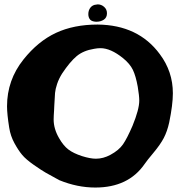

<svg xmlns="http://www.w3.org/2000/svg" viewBox="-20 -842 805 865"><path d="M461.9 -782.2Q461.9 -762.7 447.8 -753.4Q433.6 -744.1 415 -744.1H412.1Q394.5 -745.1 386.7 -752.9Q377.9 -762.7 377.9 -778.3Q377.9 -795.9 387.7 -808.1Q397.5 -820.3 414.1 -821.3Q415 -821.3 417 -821.8Q418.9 -822.3 419.9 -822.3Q436.5 -822.3 449.2 -811Q461.9 -799.8 461.9 -782.2ZM409.2 2.9Q328.1 2.9 247.1 -30.3Q204.1 -53.7 186 -64Q168 -74.2 132.3 -99.1Q96.7 -124 79.6 -144.5Q62.5 -165 44.9 -197.3Q27.3 -229.5 21.5 -266.6Q11.7 -328.1 11.7 -363.3Q11.7 -481.4 85.9 -574.2Q151.4 -656.2 231.9 -693.8Q312.5 -731.4 419.9 -731.4Q603.5 -729.5 700.2 -597.7Q758.8 -519.5 758.8 -421.9Q758.8 -370.1 742.2 -290Q733.4 -250 717.8 -220.2Q702.1 -190.4 671.9 -154.3Q641.6 -118.2 631.8 -103.5Q558.6 2.9 409.2 2.9ZM224.6 -366.2Q224.6 -357.4 223.6 -344.2Q222.7 -331.1 222.2 -321.3Q221.7 -311.5 221.7 -303.7Q221.7 -261.7 246.1 -219.7Q265.6 -185.5 288.1 -168.5Q310.5 -151.4 349.6 -138.7Q386.7 -127 412.1 -127Q445.3 -127 477.5 -144.5Q515.6 -165 534.2 -191.9Q552.7 -218.8 577.1 -275.4Q607.4 -349.6 607.4 -388.7Q607.4 -410.2 600.6 -451.2Q591.8 -500 578.6 -527.3Q565.4 -554.7 534.2 -580.1Q478.5 -625 432.6 -625Q418.9 -625 404.3 -622.1Q355.5 -614.3 325.2 -588.9Q294.9 -563.5 259.8 -510.7Q245.1 -487.3 237.3 -463.9Q229.5 -440.4 228 -423.3Q226.6 -406.2 224.6 -366.2Z"/></svg>

Font: Essays1743
Style: Bold
Weight: 700
Designer: Based on the typeface in a 1743 English translation of the essays of Montaigne.  PostScript/TrueType font designed by Jo
Version: Version 002.100